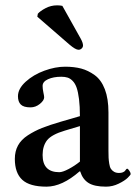

<svg xmlns="http://www.w3.org/2000/svg" viewBox="-20 -696 516 726"><path d="M215.8 -673.8 285.2 -549.8Q293.9 -534.2 293.9 -523.9Q293.9 -517.6 288.8 -512.7Q283.7 -507.8 276.9 -507.8Q265.6 -507.8 242.2 -527.8L121.1 -632.8L123 -644Q131.8 -654.3 152.1 -665Q172.4 -675.8 195.8 -675.8Q208 -675.8 215.8 -673.8ZM280.8 -47.9Q214.8 9.8 155.8 9.8Q92.3 9.8 64.2 -16.1Q36.1 -42 36.1 -95.2Q36.1 -124 48.1 -146Q60.1 -168 85.2 -184.3Q110.4 -200.7 138.4 -211.9Q166.5 -223.1 210 -235.8L282.2 -256.8Q282.2 -293.9 278.8 -321Q275.4 -348.1 269.8 -364.3Q264.2 -380.4 254.9 -389.9Q245.6 -399.4 235.6 -402.6Q225.6 -405.8 211.9 -405.8Q182.1 -405.8 161.6 -396.5Q141.1 -387.2 141.1 -371.1Q141.1 -360.4 144 -346.7Q147 -333 147 -328.1Q147 -316.4 130.9 -303.2Q114.7 -290 95.2 -290Q69.3 -290 58.6 -300.8Q47.9 -311.5 47.9 -332Q47.9 -360.4 77.1 -387Q106.4 -413.6 147.7 -428.7Q189 -443.8 226.1 -443.8Q260.3 -443.8 286.9 -436.8Q313.5 -429.7 338.1 -411.9Q362.8 -394 376.5 -358.4Q390.1 -322.8 390.1 -271V-126Q390.1 -108.9 390.6 -99.4Q391.1 -89.8 393.1 -77.1Q395 -64.5 399.2 -57.9Q403.3 -51.3 411.1 -46.6Q418.9 -42 430.2 -42Q438.5 -42 444.3 -44.4Q450.2 -46.9 452.6 -49.8L457 -55.7Q459 -58.1 460.9 -58.1Q463.9 -58.1 469 -50.5Q474.1 -43 474.1 -38.1Q474.1 -34.7 462.9 -23.7Q451.7 -12.7 428.7 -1.5Q405.8 9.8 380.9 9.8Q336.9 9.8 314.7 -4.2Q292.5 -18.1 283.2 -47.9ZM282.2 -85V-219.2L225.1 -202.1Q175.8 -187.5 158.2 -166Q141.1 -144 141.1 -109.9Q141.1 -44.9 204.1 -44.9Q216.8 -44.9 239.5 -56.9Q262.2 -68.8 282.2 -85Z"/></svg>

Font: Linux Libertine G
Style: Semibold
Weight: 600
Designer: Philipp H. Poll
Foundry: Philipp H. Poll
Version: Version 5.1.1